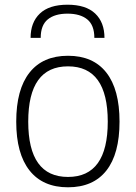

<svg xmlns="http://www.w3.org/2000/svg" viewBox="-20 -787 577 816"><path d="M110 -626Q110 -692 149.5 -729.5Q189 -767 267 -767Q345 -767 384.5 -729.5Q424 -692 424 -626H381Q381 -680 351 -704.5Q321 -729 267 -729Q213 -729 183 -704.5Q153 -680 153 -626ZM269 9Q162 9 105.5 -62.5Q49 -134 49 -270Q49 -407 105.5 -478.5Q162 -550 269 -550Q376 -550 432 -478.5Q488 -407 488 -270Q488 -133 432 -62Q376 9 269 9ZM269 -35Q438 -35 438 -270Q438 -505 269 -505Q100 -505 100 -270Q100 -35 269 -35Z"/></svg>

Font: Encode Sans Narrow
Style: ExtraLight
Weight: 200
Designer: Pablo Impallari, Andres Torresi
Foundry: Pablo Impallari, Andres Torresi
Version: Version 1.000; ttfautohint (v1.00) -l 8 -r 50 -G 200 -x 14 -